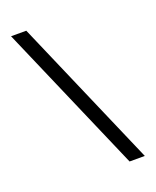

<svg xmlns="http://www.w3.org/2000/svg" viewBox="-149 -857 798 983"><g transform="rotate(-20 250.0 -365.0)"><path d="M467 40H384L33 -770H116Z"/></g></svg>

Font: M PLUS 1 Code
Style: Regular
Weight: 400
Designer: Coji Morishita
Foundry: UNDERFOREST DESIGN
Version: Version 1.005